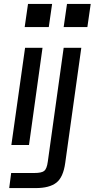

<svg xmlns="http://www.w3.org/2000/svg" viewBox="-20 -740 485 980"><path d="M106 -602 123 -720H246L229 -602ZM305 -602 322 -720H443L426 -602ZM38 0 108 -496H197L128 0ZM27 220 37 143H155Q192 143 205.5 132.5Q219 122 224 85L305 -496H395L313 91Q303 165 267.5 192.5Q232 220 162 220Z"/></svg>

Font: Host Grotesk
Style: Italic
Weight: 400
Italic angle: -8°
Designer: Doğukan Karapınar based on Poppins by Indian Type Foundry, Jonny Pinhorn
Foundry: Element Type
Version: Version 1.001; ttfautohint (v1.8.4.7-5d5b)